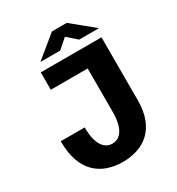

<svg xmlns="http://www.w3.org/2000/svg" viewBox="-206 -1009 1063 1150"><g transform="rotate(-30 325.0 -434.0)"><path d="M306.4 11Q252.2 11 204.7 -4.9Q157.1 -20.9 121.1 -55.5Q85 -90.1 64.8 -146.4Q44.6 -202.6 44.6 -282.9H210.4Q210.4 -226.6 222.2 -189.5Q234.1 -152.3 255.7 -133.9Q277.4 -115.4 306.4 -115.4Q336 -115.4 357.6 -133.9Q379.2 -152.3 390.8 -189.5Q402.3 -226.6 402.3 -282.9V-579.7H147.4V-700H567.3V-267.1Q567.3 -192.6 547.3 -139.9Q527.4 -87.1 492 -53.8Q456.6 -20.4 409.1 -4.7Q361.6 11 306.4 11ZM176.5 -754.9 327.9 -878.9H430.4L581.8 -754.9H444.5L379.2 -812.7L313.8 -754.9Z"/></g></svg>

Font: Trispace Thin
Style: Regular
Weight: 100
Designer: Tyler Finck
Foundry: Etcetera Type Company
Version: Version 1.210